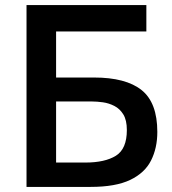

<svg xmlns="http://www.w3.org/2000/svg" viewBox="-20 -733 676 753"><path d="M335.5 0H84V-713H554V-609.5H200V-429H348.5Q473.5 -429 535.2 -379.8Q597 -330.5 597 -215.5Q597 -152.5 572.5 -103.8Q548 -55 490.8 -27.5Q433.5 0 335.5 0ZM200 -95.5H315Q391.5 -95.5 434.5 -122.2Q477.5 -149 477.5 -223Q477.5 -261.5 463.8 -284Q450 -306.5 428.5 -317.5Q407 -328.5 383.5 -331.8Q360 -335 341 -335H200Z"/></svg>

Font: Heraclito Medium
Style: Regular
Weight: 500
Designer: Kostas Bartsokas (font) & Cristiano Sobral (main changes)
Foundry: Kostas Bartsokas (font) & Cristiano Sobral (main changes)
Version: Version 1.00;July 8, 2020;FontCreator 13.0.0.2655 64-bit